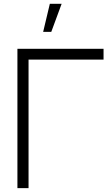

<svg xmlns="http://www.w3.org/2000/svg" viewBox="-20 -972 565 992"><path d="M298.5 -952.5 245 -807.5H203L237.5 -952.5ZM127.5 0V-664H515V-720H70V0Z"/></svg>

Font: Hauora Light
Style: Regular
Weight: 300
Designer: Wayne Shih
Foundry: WCYS
Version: Version 1.001;hotconv 1.0.109;makeotfexe 2.5.65596